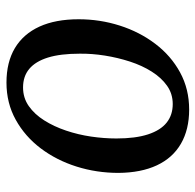

<svg xmlns="http://www.w3.org/2000/svg" viewBox="-25 -583 618 608"><g transform="rotate(-90 284.0 -279.0)"><path d="M326.5 -567.5Q391 -567.5 435.8 -540.8Q480.5 -514 503.8 -463Q527 -412 527 -339Q527 -271.5 507 -208.8Q487 -146 449.2 -96.2Q411.5 -46.5 358.8 -17.8Q306 11 241 11Q178 11 133 -15Q88 -41 64.5 -91.2Q41 -141.5 40.5 -213Q40.5 -282 60.5 -345.5Q80.5 -409 118.2 -459Q156 -509 208.8 -538.2Q261.5 -567.5 326.5 -567.5ZM311 -515Q278 -515 252 -496.8Q226 -478.5 206.8 -448Q187.5 -417.5 174.5 -379Q161.5 -340.5 155.5 -299.5Q149.5 -258.5 149.5 -219.5Q149.5 -159 162.5 -119.2Q175.5 -79.5 199.8 -60.2Q224 -41 258.5 -41Q291 -41 316.5 -59Q342 -77 361.2 -107.5Q380.5 -138 393 -176.5Q405.5 -215 412 -256Q418.5 -297 418 -335.5Q418 -396.5 405.8 -436Q393.5 -475.5 370 -495.2Q346.5 -515 311 -515Z"/></g></svg>

Font: Merriweather 20pt
Style: Italic
Weight: 400
Italic angle: -7.8°
Version: Version 2.101